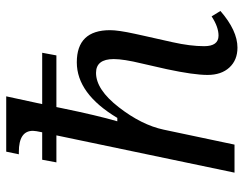

<svg xmlns="http://www.w3.org/2000/svg" viewBox="-106 -694 810 639"><g transform="rotate(-90 299.5 -375.0)"><path d="M226.1 -390.1Q306.6 -524.9 411.1 -524.9Q518.1 -524.9 518.1 -414.1Q518.1 -386.7 505.9 -331.1Q502.4 -316.9 500 -304.2L478 -206.1Q464.8 -147 464.8 -101.1Q464.8 -53.2 500 -53.2Q528.8 -53.2 564 -76.2L582 -46.9Q516.6 9.8 460 9.8Q418.5 9.8 393.8 -17.1Q369.1 -43.9 369.1 -89.8Q369.1 -135.7 388.2 -225.1L407.2 -308.6Q421.9 -369.1 421.9 -401.9Q421.9 -460.9 376 -460.9Q320.3 -460.9 261.5 -385Q202.6 -309.1 187 -235.8L137.2 0H43.9L168 -592.8H78.1L86.9 -640.1H178.2Q183.1 -662.6 183.1 -670.9Q183.1 -717.8 112.8 -717.8H105L113.8 -759.8H297.9L272 -640.1H442.9L434.1 -592.8H262.2L258.8 -576.2Q233.9 -455.1 214.8 -390.1Z"/></g></svg>

Font: Droid Serif
Style: Italic
Weight: 400
Italic angle: -12°
Designer: Monotype Design team
Foundry: Monotype Imaging Inc.
Version: Version 1.03